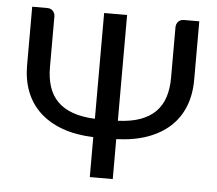

<svg xmlns="http://www.w3.org/2000/svg" viewBox="-48 -695 846 748"><g transform="rotate(5 375.0 -321.0)"><path d="M48.3 0ZM107.4 -641.6Q121.6 -641.6 129.6 -632.6Q137.7 -623.5 137.7 -610.8V-412.6Q137.7 -370.1 148.7 -336.7Q159.7 -303.2 182.9 -279.8Q206.1 -256.3 242.4 -243.2Q278.8 -230 329.6 -228V-641.6H419.4V-228Q470.2 -230 506.6 -243.2Q543 -256.3 566.2 -279.8Q589.4 -303.2 600.3 -336.4Q611.3 -369.6 611.3 -412.6V-610.8Q611.3 -623.5 619.6 -632.6Q627.9 -641.6 642.1 -641.6H701.7V-412.6Q701.7 -355.5 683.6 -309.3Q665.5 -263.2 629.9 -230Q594.2 -196.8 541.5 -177.7Q488.8 -158.7 419.4 -156.2V0H329.6V-156.2Q260.7 -158.7 208.3 -177.7Q155.8 -196.8 120.1 -230Q84.5 -263.2 66.4 -309.3Q48.3 -355.5 48.3 -412.6V-641.6Z"/></g></svg>

Font: Carlito
Style: Regular
Weight: 400
Designer: Lukasz Dziedzic
Foundry: tyPoland Lukasz Dziedzic
Version: Version 1.104